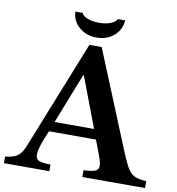

<svg xmlns="http://www.w3.org/2000/svg" viewBox="-113 -1050 1051 1140"><g transform="rotate(10 412.5 -480.0)"><path d="M-13 0V-40Q35 -45 60 -61.5Q85 -78 102 -121L365 -780H439L678 -196Q699 -145 714 -115.5Q729 -86 745 -71Q761 -56 782.5 -50Q804 -44 838 -41V0H460V-41Q508 -43 529 -51Q550 -59 550 -83Q550 -97 543 -119.5Q536 -142 524 -173L501 -233H218Q171 -127 171 -86Q171 -56 193.5 -48Q216 -40 261 -40V0ZM241 -293H479L364 -596H360ZM505 -960H549Q545 -903 503 -866.5Q461 -830 399 -830Q336 -830 293.5 -867Q251 -904 249 -960H292Q301 -941 330 -930Q359 -919 398 -919Q437 -919 466.5 -930Q496 -941 505 -960Z"/></g></svg>

Font: Libre Baskerville
Style: Bold
Weight: 700
Designer: Pablo Impallari, Rodrigo Fuenzalida
Foundry: Pablo Impallari, Rodrigo Fuenzalida
Version: Version 1.051; ttfautohint (v1.8.4.7-5d5b)